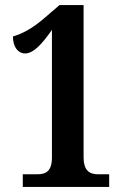

<svg xmlns="http://www.w3.org/2000/svg" viewBox="-20 -738 496 758"><path d="M70 0H411V-50H366C331 -50 310 -68 310 -116V-718H215L158 -669C103 -621 64 -604 31 -594C31 -552 52 -527 79 -527C112 -527 145 -563 185 -620V-116C185 -61 160 -50 128 -50H70Z"/></svg>

Font: Noto Serif Khmer ExtraCondensed
Style: Bold
Weight: 700
Width: 2
Designer: Danh Hong and the Monotype Design Team
Foundry: Monotype Imaging Inc.
Version: Version 2.004